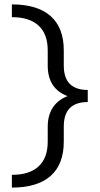

<svg xmlns="http://www.w3.org/2000/svg" viewBox="-20 -731 454 873"><path d="M270 -433Q270 -322 379 -322V-267Q270 -267 270 -156V-87Q270 16 210 69Q150 122 34 122V64Q114 64 155.5 25.5Q197 -13 197 -87V-154Q197 -258 287 -294Q197 -328 197 -433V-502Q197 -576 155.5 -614.5Q114 -653 34 -653V-711Q150 -711 210 -658Q270 -605 270 -502Z"/></svg>

Font: EauTestInfant Medium
Style: Regular
Weight: 500
Designer: Christian Thalmann (Catharsis Fonts)
Version: Version 0.001;PS 000.001;hotconv 1.0.88;makeotf.lib2.5.64775